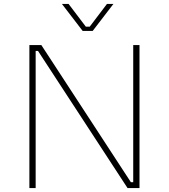

<svg xmlns="http://www.w3.org/2000/svg" viewBox="-20 -960 862 980"><path d="M402 -802 296 -940H330L418 -824H438L526 -940H559L453 -802ZM130 0V-730H191L648 -30H660V-730H692V0H631L174 -700H162V0Z"/></svg>

Font: Sora Thin
Style: Regular
Weight: 32
Designer: Jonathan Barnbrook, Julián Moncada
Foundry: Barnbrook Fonts
Version: Version 2.000